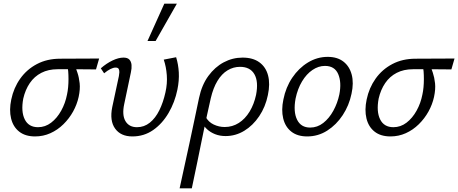

<svg xmlns="http://www.w3.org/2000/svg" viewBox="-20 -731 2482 1040"><path d="M170 8Q117 8 84 -18Q51 -44 40 -89.5Q29 -135 41 -192Q54 -255 89.5 -305Q125 -355 180 -384Q235 -413 306 -413L517 -414L500 -355Q439 -356 386 -356Q333 -356 292 -356Q242 -356 204 -336.5Q166 -317 141.5 -281Q117 -245 106 -197Q93 -127 114 -84.5Q135 -42 186 -42Q225 -42 257 -66.5Q289 -91 311.5 -131.5Q334 -172 343 -219Q347 -237 349 -258.5Q351 -280 351 -302.5Q351 -325 349.5 -344Q348 -363 344 -374L383 -384Q391 -362 399.5 -337Q408 -312 411.5 -280Q415 -248 406 -206Q397 -165 376 -127Q355 -89 323.5 -58Q292 -27 253 -9.5Q214 8 170 8Z M697 8Q634 8 603.5 -34.5Q573 -77 588 -151L624 -319Q626 -329 626.5 -339.5Q627 -350 623 -357.5Q619 -365 606 -365Q594 -365 578 -357Q562 -349 544 -334L526 -361Q557 -388 589.5 -403.5Q622 -419 649 -419Q671 -419 681 -408Q691 -397 692.5 -379Q694 -361 689 -339L653 -168Q640 -108 659.5 -75Q679 -42 722 -42Q761 -42 791.5 -66.5Q822 -91 843 -133.5Q864 -176 876 -230Q887 -278 883.5 -324Q880 -370 867 -408L934 -421Q946 -383 948.5 -339Q951 -295 941 -246Q927 -177 893 -119Q859 -61 809.5 -26.5Q760 8 697 8ZM779 -509 870 -711H938L823 -509Z M953 289Q967 225 980 165Q993 105 1006 46Q1019 -13 1031.5 -74Q1044 -135 1058 -200Q1073 -271 1108.5 -319.5Q1144 -368 1192 -393.5Q1240 -419 1294 -419Q1350 -419 1385 -393.5Q1420 -368 1432 -322.5Q1444 -277 1431 -216Q1418 -152 1384 -101.5Q1350 -51 1303 -22.5Q1256 6 1202 6Q1171 6 1145.5 -4Q1120 -14 1101.5 -31Q1083 -48 1074 -70L1094 -98Q1109 -70 1137.5 -56.5Q1166 -43 1197 -43Q1239 -43 1273.5 -65Q1308 -87 1332 -126.5Q1356 -166 1367 -217Q1381 -289 1358 -329Q1335 -369 1280 -369Q1244 -369 1212.5 -350Q1181 -331 1158 -293Q1135 -255 1122 -200Q1110 -147 1101.5 -108Q1093 -69 1085.5 -33Q1078 3 1069.5 45Q1061 87 1049 145.5Q1037 204 1019 289Z M1644 8Q1591 8 1558 -18Q1525 -44 1514 -89.5Q1503 -135 1515 -192Q1528 -258 1563 -310Q1598 -362 1648 -392.5Q1698 -423 1755 -423Q1807 -423 1840 -397.5Q1873 -372 1885 -327Q1897 -282 1884 -223Q1871 -160 1836.5 -107.5Q1802 -55 1752.5 -23.5Q1703 8 1644 8ZM1660 -40Q1699 -40 1731 -65Q1763 -90 1785.5 -131Q1808 -172 1818 -219Q1831 -285 1812 -329.5Q1793 -374 1740 -374Q1705 -374 1672.5 -352Q1640 -330 1616 -290Q1592 -250 1581 -197Q1568 -126 1589 -83Q1610 -40 1660 -40Z M2095 8Q2042 8 2009 -18Q1976 -44 1965 -89.5Q1954 -135 1966 -192Q1979 -255 2014.5 -305Q2050 -355 2105 -384Q2160 -413 2231 -413L2442 -414L2425 -355Q2364 -356 2311 -356Q2258 -356 2217 -356Q2167 -356 2129 -336.5Q2091 -317 2066.5 -281Q2042 -245 2031 -197Q2018 -127 2039 -84.5Q2060 -42 2111 -42Q2150 -42 2182 -66.5Q2214 -91 2236.5 -131.5Q2259 -172 2268 -219Q2272 -237 2274 -258.5Q2276 -280 2276 -302.5Q2276 -325 2274.5 -344Q2273 -363 2269 -374L2308 -384Q2316 -362 2324.5 -337Q2333 -312 2336.5 -280Q2340 -248 2331 -206Q2322 -165 2301 -127Q2280 -89 2248.5 -58Q2217 -27 2178 -9.5Q2139 8 2095 8Z"/></svg>

Font: Ysabeau
Style: Italic
Weight: 400
Italic angle: -12°
Designer: Christian Thalmann (Catharsis Fonts)
Version: Version 2.000;gftools[0.9.27.dev2+g8671c4b]